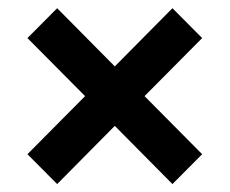

<svg xmlns="http://www.w3.org/2000/svg" viewBox="-20 -567 568 475"><path d="M121.4 -111.6 47.9 -185.5 190.5 -329.2 47.9 -472.8 121.4 -546.7 264 -402.7 406.6 -546.7 480.1 -472.8 337.6 -329.2 480.1 -185.5 406.6 -111.6 264 -255.6Z"/></svg>

Font: Source Sans 3 Variable
Style: Regular
Weight: 200
Designer: Paul D. Hunt
Foundry: Adobe Systems Incorporated
Version: Version 3.026